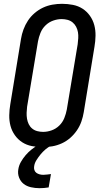

<svg xmlns="http://www.w3.org/2000/svg" viewBox="-20 -763 540 1006"><path d="M204 8Q175 8 147 2.5Q119 -3 96.5 -17.5Q74 -32 58 -54.5Q42 -77 35 -103.5Q28 -130 28.5 -159Q29 -188 34 -217L90 -559Q94 -584 103 -608.5Q112 -633 126.5 -655Q141 -677 161.5 -694.5Q182 -712 205.5 -723Q229 -734 254.5 -738.5Q280 -743 305 -743Q334 -743 362 -737.5Q390 -732 412.5 -717.5Q435 -703 451 -680.5Q467 -658 474 -631.5Q481 -605 480.5 -576Q480 -547 475 -518L419 -176Q415 -151 406.5 -126.5Q398 -102 383 -80Q368 -58 348 -40.5Q328 -23 304 -12Q280 -1 254.5 3.5Q229 8 204 8ZM206 -72Q228 -72 250.5 -80Q273 -88 290.5 -105Q308 -122 317 -144.5Q326 -167 330 -189L387 -531Q389 -547 390 -563Q391 -579 388.5 -594Q386 -609 379 -622.5Q372 -636 360.5 -645.5Q349 -655 334 -659Q319 -663 303 -663Q281 -663 258.5 -655Q236 -647 218.5 -630Q201 -613 192 -590.5Q183 -568 179 -546L122 -204Q120 -188 119.5 -172Q119 -156 121.5 -141Q124 -126 130.5 -112.5Q137 -99 148.5 -89.5Q160 -80 175 -76Q190 -72 206 -72ZM187 223Q164 223 142 218Q120 213 104 200.5Q88 188 80 167.5Q72 147 76 124Q79 104 89.5 85.5Q100 67 114 50.5Q128 34 145 20.5Q162 7 180 -3L189 -8H249L248 0Q232 8 218 20Q204 32 192.5 46Q181 60 171 76Q161 92 159 108Q157 118 160 127.5Q163 137 170.5 142.5Q178 148 187.5 150.5Q197 153 207 153Q217 153 227 151.5Q237 150 247 149L235 219Q223 221 211 222Q199 223 187 223Z"/></svg>

Font: Iosevka Curly Medium
Style: Italic
Weight: 500
Italic angle: -9°
Monospace: yes
Designer: Belleve Invis
Foundry: Belleve Invis
Version: Version 22.1.2; ttfautohint (v1.8.4)